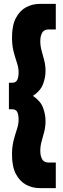

<svg xmlns="http://www.w3.org/2000/svg" viewBox="-20 -760 325 991"><path d="M42 39Q42 -4 50.5 -36Q59 -68 67.5 -93.5Q76 -119 76 -143Q76 -168 69 -182Q62 -196 43 -196H26V-333H43Q62 -333 69 -347.5Q76 -362 76 -386Q76 -410 67.5 -435.5Q59 -461 50.5 -492.5Q42 -524 42 -568Q42 -629 62 -667Q82 -705 114.5 -722.5Q147 -740 186 -740H268V-608H231Q208 -608 198 -591.5Q188 -575 188 -547Q188 -522 195 -497.5Q202 -473 208.5 -447.5Q215 -422 215 -394Q215 -360 202 -325.5Q189 -291 150 -265Q189 -239 202 -204.5Q215 -170 215 -135Q215 -107 208.5 -81Q202 -55 195 -31Q188 -7 188 18Q188 46 198 62.5Q208 79 231 79H268V211H186Q147 211 114.5 193.5Q82 176 62 138Q42 100 42 39Z"/></svg>

Font: Georama SemiCondensed ExtraBold
Style: Regular
Weight: 800
Width: 4
Designer: Jean-Baptiste Levee
Foundry: Production Type
Version: Version 1.000